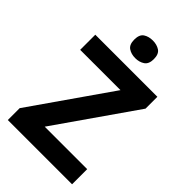

<svg xmlns="http://www.w3.org/2000/svg" viewBox="-272 -1025 1122 1122"><g transform="rotate(45 289.5 -464.0)"><path d="M555 0H24V-98L366 -589H33V-714H546V-616L204 -125H555ZM295 -928Q328 -928 352 -912.5Q376 -897 376 -855Q376 -814 352 -798Q328 -782 295 -782Q261 -782 237.5 -798Q214 -814 214 -855Q214 -897 237.5 -912.5Q261 -928 295 -928Z"/></g></svg>

Font: Noto Sans Thaana
Style: Regular
Weight: 400
Designer: Monotype Design Team
Foundry: Monotype Imaging Inc.
Version: Version 2.001